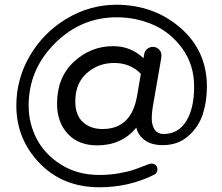

<svg xmlns="http://www.w3.org/2000/svg" viewBox="-20 -708 938 811"><path d="M575 -396Q531 -442 462 -442Q395 -442 346.5 -399Q298 -356 298 -280Q298 -222 330 -192.5Q362 -163 413 -163Q535 -163 559 -303ZM473 -688Q631 -687 742.5 -590Q854 -493 854 -342Q854 -279 836.5 -225.5Q819 -172 775.5 -133.5Q732 -95 668 -95Q618 -95 590 -117Q562 -139 556 -169Q494 -94 391 -94Q311 -94 266 -143Q221 -192 221 -270Q221 -381 292 -447Q363 -513 458 -513Q533 -513 586 -462L589 -479Q591 -492 601.5 -501Q612 -510 626 -510Q641 -510 651.5 -499.5Q662 -489 662 -473Q662 -468 661 -462L628 -272Q621 -235 621 -207Q621 -179 633.5 -160.5Q646 -142 671 -142Q733 -142 766.5 -196Q800 -250 800 -342Q800 -434 750.5 -502.5Q701 -571 628 -603Q555 -635 473 -635Q322 -635 211.5 -524.5Q101 -414 101 -262Q101 -188 134.5 -122.5Q168 -57 237.5 -13Q307 31 400 31Q443 31 482.5 24Q522 17 546.5 8.5Q571 0 609 -15Q615 -17 620 -17Q631 -17 638 -10Q645 -3 645 7Q645 23 631 30Q525 83 400 83Q245 83 147 -19Q49 -121 49 -262Q49 -375 106.5 -473Q164 -571 262 -629.5Q360 -688 473 -688Z"/></svg>

Font: VarelaRound
Style: Regular
Weight: 400
Designer: Joe Prince, Avraham Cornfeld
Foundry: Joe Prince, Avraham Cornfeld
Version: Version 2.000;PS 002.000;hotconv 1.0.88;makeotf.lib2.5.64775